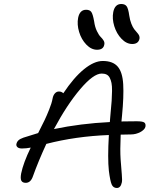

<svg xmlns="http://www.w3.org/2000/svg" viewBox="-20 -1001 753 961"><path d="M642.1 -780.8Q613.3 -780.8 588.4 -806.6Q563.5 -832.5 552 -869.9Q540.5 -907.2 546.9 -940.9Q555.2 -981 586.9 -981Q605.5 -981 613.8 -969.7Q622.1 -958.5 627 -922.9Q630.4 -899.9 637.5 -882.1Q644.5 -864.3 651.9 -854.7Q659.2 -845.2 666 -837.9Q672.9 -830.6 676.3 -823.2Q679.7 -815.9 678.2 -807.1Q672.4 -780.8 642.1 -780.8ZM465.8 -752Q437 -752 412.1 -777.8Q387.2 -803.7 376 -841.1Q364.7 -878.4 371.1 -912.1Q379.4 -952.1 411.1 -952.1Q429.2 -952.1 437 -941.2Q444.8 -930.2 451.2 -894Q455.1 -865.7 465.1 -845.2Q475.1 -824.7 483.9 -816.2Q492.7 -807.6 498.5 -798.1Q504.4 -788.6 502 -777.8Q497.6 -752 465.8 -752ZM89.8 -257.8Q74.7 -257.8 67.6 -264.2Q60.5 -270.5 62 -279.8Q64.5 -291 72 -298.3Q79.6 -305.7 97.2 -312Q152.8 -330.1 170.9 -335Q193.4 -379.4 203.4 -400.1Q213.4 -420.9 226.3 -453.1Q239.3 -485.4 243.2 -507.8Q246.1 -523.9 254.6 -533.4Q263.2 -543 274.9 -543Q288.1 -543 296.9 -534.2Q349.6 -613.3 400.4 -654.5Q451.2 -695.8 494.1 -695.8Q544.9 -695.8 569.1 -667.7Q593.3 -639.6 596.7 -578.9Q600.1 -518.1 590.8 -422.9Q589.4 -407.2 587.9 -393.1Q600.6 -393.1 626 -393.6Q651.4 -394 664.1 -394Q693.8 -394 702.1 -387.9Q710.4 -381.8 708 -367.2Q705.1 -352.5 682.9 -340.3Q660.6 -328.1 634.8 -328.1Q601.1 -328.1 584 -327.1Q580.6 -248.5 583.7 -203.6Q586.9 -158.7 589.6 -128.7Q592.3 -98.6 589.8 -87.9Q584 -60.1 564.9 -60.1Q546.4 -60.1 538.8 -78.1Q531.2 -96.2 524.9 -146Q518.1 -208 524.9 -325.2Q358.9 -318.8 211.9 -280.8Q171.4 -192.9 145 -119.1Q133.8 -85.9 108.9 -85.9Q92.8 -85.9 86.9 -96.4Q81.1 -106.9 85.9 -132.8Q96.7 -186 133.8 -262.2Q110.8 -257.8 89.8 -257.8ZM488.8 -632.8Q447.8 -632.8 381.6 -554.9Q315.4 -477.1 250 -355Q383.3 -382.8 529.8 -390.1Q530.3 -397.9 531.5 -411.6Q532.7 -425.3 533.2 -431.2Q537.1 -469.7 538.8 -495.4Q540.5 -521 540.8 -545.9Q541 -570.8 538.1 -585.4Q535.2 -600.1 529.3 -611.6Q523.4 -623 513.4 -627.9Q503.4 -632.8 488.8 -632.8Z"/></svg>

Font: Shantell Sans Irregular Bouncy
Style: Italic
Weight: 300
Italic angle: -11.31°
Designer: Stephen Nixon, Anya Danilova, Shantell Martin
Foundry: Arrow Type
Version: Version 1.006;[9816181b4]